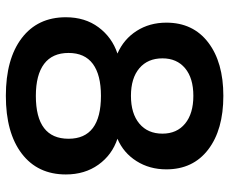

<svg xmlns="http://www.w3.org/2000/svg" viewBox="-82 -672 765 640"><g transform="rotate(90 300.0 -352.5)"><path d="M300 10Q177 10 107.5 -43Q38 -96 38 -190Q38 -254 71.5 -299Q105 -344 159 -362Q111 -383 83.5 -426Q56 -469 56 -525Q56 -614 122 -664.5Q188 -715 300 -715Q413 -715 479 -664.5Q545 -614 545 -525Q545 -469 517.5 -425.5Q490 -382 443 -362Q497 -344 529.5 -298.5Q562 -253 562 -190Q562 -96 492.5 -43Q423 10 300 10ZM300 -407Q359 -407 392.5 -435Q426 -463 426 -512Q426 -560 392.5 -587.5Q359 -615 300 -615Q241 -615 208 -587.5Q175 -560 175 -512Q175 -463 208 -435Q241 -407 300 -407ZM300 -90Q443 -90 443 -199Q443 -307 300 -307Q230 -307 193.5 -280Q157 -253 157 -199Q157 -145 193.5 -117.5Q230 -90 300 -90Z"/></g></svg>

Font: Nunito Sans
Style: Bold
Weight: 700
Designer: Vernon Adams
Foundry: Vernon Adams
Version: Version 3.101; ttfautohint (v1.8.4.7-5d5b);gftools[0.9.27]